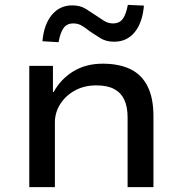

<svg xmlns="http://www.w3.org/2000/svg" viewBox="-20 -767 747 787"><path d="M100 0V-497H197V-390H200Q229 -443 280.5 -474.5Q332 -506 401 -506Q467 -506 513.5 -484Q560 -462 584.5 -414Q609 -366 609 -290V0H503V-286Q503 -329 489.5 -358Q476 -387 448 -402Q420 -417 375 -417Q325 -417 287 -396Q249 -375 227 -340.5Q205 -306 205 -265V0ZM220 -594 154 -598Q160 -667 192.5 -706Q225 -745 276 -745Q309 -745 332 -730.5Q355 -716 374 -703Q389 -693 406 -682Q423 -671 443 -671Q470 -671 483.5 -690Q497 -709 504 -747L570 -744Q564 -674 532 -635Q500 -596 448 -596Q415 -596 391.5 -610.5Q368 -625 349 -638Q334 -650 317.5 -660.5Q301 -671 281 -671Q254 -671 240.5 -652Q227 -633 220 -594Z"/></svg>

Font: Nunito Sans 7pt SemiExpanded Medium
Style: Regular
Weight: 500
Width: 6
Designer: Vernon Adams
Foundry: Vernon Adams
Version: Version 3.101;gftools[0.9.27]